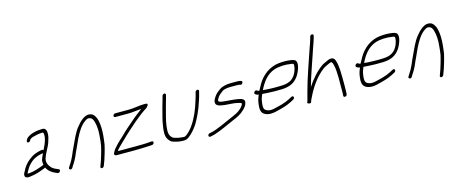

<svg xmlns="http://www.w3.org/2000/svg" viewBox="-47 -1361 4898 2074"><g transform="rotate(-15 2401.5 -324.5)"><path d="M339 -271C335.2 -277 329.9 -279.3 322.8 -278L306.3 -276C281.1 -271.7 260.9 -264 236.8 -255C211.6 -244.4 187.5 -227 167.3 -211C135 -185.4 104.1 -147.4 84.5 -105C76.8 -92 67.6 -77.8 68 -61C67.4 -38 87.7 -27.7 118.1 -31C128.3 -31.7 144.7 -34.3 167.2 -39C213.9 -48.1 255.5 -62.3 294.7 -79L307.3 -85C327.3 -41.9 365.1 -15.6 414 4L422.9 8C427.9 9.3 433.2 8.8 438.8 6.5C456.6 -0.9 459.3 -24.8 445.6 -29L435.6 -33C411.4 -41.9 388.4 -54.1 371.3 -70C351.1 -91.6 324 -129.6 336.1 -176C345.7 -203.8 356.9 -227.8 370.8 -255C379 -271 379 -271 387.2 -287C403.3 -316.8 413.4 -344.9 422.8 -381C436.1 -431.5 436.8 -496 388 -496C323.7 -496 253.7 -480.7 212.4 -448C197.4 -436.1 174.7 -397.6 200.7 -394C215.7 -391.9 225.4 -404.8 230.5 -418L232.1 -420C241.8 -426.7 249.5 -433.9 262.8 -438C297.6 -447.7 336.4 -457 376.8 -457C385.6 -457 385.9 -452.3 388.1 -443C391 -425.4 390.4 -406.2 384.1 -382C372.3 -336.9 357.1 -307.7 339 -271ZM324.1 -241C322.8 -238.3 321.8 -235.7 321.1 -233C311.5 -211.8 304.6 -199.3 297.6 -178C291.6 -159.4 293.9 -133.7 296.9 -118C249.3 -99 183 -74.4 124.3 -70C118.2 -69.3 112.6 -69.7 107.6 -71C108.7 -75 108.7 -75 109.2 -77C112.6 -82.3 115.9 -88.7 119.2 -96C127.4 -109.9 136.3 -127 146.9 -141C172.7 -172.9 204.2 -203.9 243.4 -219C264.2 -227.2 279.7 -233.7 302.1 -237L318.9 -240C320.9 -240 322.6 -240.3 324.1 -241Z M590.8 -7C597.9 -20.8 604.1 -30.9 613.3 -43C628.9 -66.7 639.5 -87.2 652.6 -115C666.4 -144.2 676.4 -173.7 692.2 -203C704 -227.9 721.7 -270.2 734.6 -296C766.8 -360.4 803.2 -423.4 855.5 -460C868.4 -468.1 881 -478.7 898.1 -477.5C935.2 -474.8 947.4 -446 954.3 -417C966.9 -374.1 969.7 -309.3 962.8 -251C959.6 -215.5 958.2 -192.3 951.9 -156C947 -127.8 935.4 -93.1 928 -65C916.7 -21.9 901.1 20.1 886.5 59C876.4 85.3 914.3 86.8 923.5 63C939 23 954.8 -18.4 966.8 -64C970.6 -78.7 975 -94 979.8 -110C990 -143.7 995.7 -177.4 998 -206C1005.7 -267.7 1010.5 -332.1 1003.1 -384C997.9 -420.8 993.5 -447.7 977.9 -473C964.5 -496.9 947.4 -515 909.3 -516.5C879.7 -517.6 858.9 -503.3 838.4 -490C811.8 -470.8 789.5 -446.3 767.8 -419C722.2 -363.7 691.4 -283.9 656.6 -212C637.7 -175.3 626.2 -138 607 -103C593.8 -72.3 572.5 -47.3 557 -19C542.1 4.3 577.9 16.6 590.8 -7Z M1180 -416H1331C1367.7 -416 1401.6 -422.7 1436.4 -425C1450.6 -426 1450.6 -426 1464.9 -427C1467.7 -427.7 1470.8 -428 1474.2 -428C1452.3 -413.2 1434.5 -397.1 1411.8 -381C1366.3 -346.6 1316 -298.8 1272.9 -263C1246.1 -239.8 1229.9 -223.6 1206.4 -200C1178 -172.9 1147.3 -147.3 1122.2 -119C1102.1 -98.4 1080.5 -74.7 1067.8 -45C1056.7 -26.4 1071.4 -14 1086.7 -14H1289.7C1349.6 -14 1413.9 -16.9 1467.2 -20L1485.5 -21C1512 -24.2 1518.5 -60 1492.7 -60L1475.5 -59C1422.8 -53.3 1358.8 -53 1299.9 -53H1111.9C1118.2 -62.5 1122.9 -70.3 1132 -80C1155.4 -104.4 1179.4 -127.3 1204.6 -151C1235.5 -179.6 1261.1 -208 1294.8 -236C1327.9 -264.6 1350 -284.7 1384.5 -315C1415.2 -342.1 1440.1 -357.7 1467.8 -381C1491 -399.3 1505.3 -406.8 1529.8 -423L1541 -435C1555.6 -449.8 1560.8 -469 1536.9 -469C1531.6 -469 1526.3 -469.3 1521.2 -470C1461 -470 1402 -455 1341.2 -455H1190.2C1179.7 -455 1168 -446.6 1165.2 -436C1162.5 -425.4 1169.4 -416 1180 -416Z M1732.3 -505 1721.8 -465C1714.9 -438.3 1708.2 -420.7 1700.5 -391L1669.8 -274C1664.6 -254 1659.8 -230.7 1655.5 -204C1642.9 -136.8 1639.1 -80.3 1662.3 -43C1674.3 -25 1689.5 -4.8 1713.5 2C1738.8 9.8 1765 18 1796.8 20C1829.9 22.4 1854.1 25.1 1882.4 6C1925.5 -24.8 1964 -68.8 1994.7 -117C2034.8 -184.4 2069.6 -260.8 2096.7 -346C2103.7 -368 2113.4 -392.9 2117.5 -414L2127.4 -452C2130.2 -462.6 2123 -471 2112.4 -471C2101.8 -471 2091.2 -462.6 2088.4 -452L2078.2 -413C2076.6 -404.3 2073.8 -394.7 2069.6 -384L2058.2 -348C2044.5 -305 2032.4 -269.4 2014 -229C1977 -147.6 1929.8 -69.1 1865.3 -24C1857.2 -18.7 1849.5 -16 1842.2 -16C1811.2 -19.4 1784.5 -19.9 1760.3 -28C1743.6 -33.2 1726.1 -36 1715.3 -47C1702.5 -60.7 1691.1 -75.4 1687.7 -98C1681 -140.1 1692.8 -213.1 1708.8 -274L1739.5 -391C1747.3 -420.9 1753.9 -438.3 1760.8 -465L1771.3 -505C1774 -515.3 1767 -524 1756.8 -524C1746.7 -524 1735 -515.3 1732.3 -505Z M2596.3 -440C2588 -442.2 2579.3 -446 2569.9 -446C2561.9 -446 2555.3 -446.3 2550.1 -447H2479.1C2432.4 -447 2382.5 -436.6 2352.7 -415C2346.7 -409.7 2340 -404.7 2332.8 -400C2314.8 -387.7 2294 -366.4 2281.9 -347C2272.3 -330.7 2263.3 -319.3 2259.3 -299C2251.5 -246.7 2309.4 -241.5 2361.6 -235C2405.9 -231.2 2463.2 -229.7 2499.6 -220C2514.5 -216.9 2533.2 -212.5 2539.5 -204C2534.6 -185.6 2522.3 -169.5 2507.6 -155C2476.6 -124.4 2437 -106 2388.5 -86C2337.2 -64.3 2298.9 -46.4 2255.1 -27C2216.7 -12.2 2180.3 5.1 2138.6 13L2120.5 17C2094.7 20.1 2092.2 58.1 2117.6 55L2135.6 51C2148.2 49 2161.4 45.7 2175.3 41C2255.8 15 2315.3 -16.7 2396.4 -51C2451.9 -73.5 2496.1 -95.1 2532.6 -132C2553.4 -152.1 2575.3 -178.8 2578.5 -208C2584.1 -242.4 2549.3 -252.4 2517.7 -258.5C2477.1 -266.4 2422.2 -270 2374.8 -274C2351.2 -276.1 2293.1 -279.1 2299.1 -302C2299.7 -306.7 2301 -310.3 2303 -313L2315.5 -334C2329 -356.6 2353.7 -372.1 2372.4 -387C2392.9 -403.3 2436.9 -408 2468.9 -408H2538.9C2546.7 -407.3 2553.3 -407 2558.7 -407C2563.6 -407 2569.9 -404.3 2574.6 -403C2594 -393.6 2618.2 -430.9 2596.3 -440Z M2795.4 -284C2837.8 -371.4 2890.7 -438.7 2973.1 -468C3025.1 -486.5 3101.6 -488.8 3159.5 -479C3185.7 -475.8 3192.4 -474.7 3191.2 -455C3189.7 -430.7 3187.7 -419.7 3176.2 -390C3146.6 -314.7 3093.7 -281 3007.1 -279C2933.8 -275.7 2861.6 -277.5 2795.4 -284ZM2778.5 -246C2792.6 -244 2811.3 -242.7 2834.4 -242C2889.6 -239.2 2938.6 -237.4 2997.9 -240C3085.7 -243.6 3140 -270.1 3183.5 -330C3213.9 -375.4 3250.4 -463.8 3222.5 -498C3209.1 -518.2 3148.4 -522.8 3107.3 -524C3055.4 -524 3010.3 -520.3 2967.7 -504.5C2916.3 -485.5 2873.5 -455.7 2835 -412C2804.6 -377.3 2780.5 -333 2757.5 -288C2754.3 -288.7 2751.4 -289 2748.7 -289C2739.9 -290.3 2737.4 -293 2732.8 -297C2715.8 -312 2686.7 -280.7 2701.4 -265C2710.8 -258 2719.3 -251.8 2735.5 -250H2740.5C2716.9 -195.9 2713.8 -173.8 2709.2 -123C2707.3 -97.7 2710.4 -76.7 2718.7 -60C2737.1 -23.7 2796.1 -5.1 2870 -23C2936.5 -39.5 2994.9 -52.6 3049.2 -81L3085.2 -100C3110 -114.9 3099.9 -146.8 3074.1 -134L3038.1 -115C2986.7 -88.4 2933.1 -75.8 2870 -61C2838.6 -53 2812.7 -52.3 2792.5 -59C2755.4 -70.6 2746.8 -89.2 2749.1 -130C2754.2 -176.7 2755.2 -193 2776.4 -242C2776.6 -242.7 2777.3 -244 2778.5 -246Z M3439 -710 3431.7 -682C3424.6 -655 3411.6 -624.3 3401.6 -594C3352.3 -443.7 3295.6 -296 3253.9 -137L3229 -42L3226 -38C3208.4 -17.7 3265.5 -0.8 3267.2 -29.5C3267.5 -34.5 3268 -37 3268.7 -37C3272.3 -45.7 3277.4 -56.3 3284.1 -69C3329.6 -165.3 3387.9 -250.5 3458.3 -314C3481 -333.2 3496 -347.5 3522.1 -359L3547.2 -371C3560.5 -376.4 3586.7 -393.6 3595.1 -378C3598.5 -373.3 3601.6 -366 3604.3 -356C3617.9 -310.5 3619.1 -258.7 3620.6 -202.5C3621.9 -152 3617.8 -103.4 3619.9 -57C3621 -41.6 3618.7 -26.5 3618.9 -11L3618 0C3617.7 25.1 3658.6 15.4 3658.1 -8L3659 -19C3661.3 -48.1 3659.4 -69.6 3660.9 -99C3660.9 -153.7 3660.7 -225.3 3658.1 -279C3654.9 -312.9 3652.6 -348.3 3643.3 -375C3637.4 -397.3 3630 -416 3607.6 -422C3590.5 -425.9 3571.8 -421.3 3558.7 -415C3536.6 -404 3506.2 -392.8 3485.3 -379C3415.2 -328.5 3355.4 -259.4 3304.4 -181C3306.7 -187 3308.5 -192.7 3309.9 -198C3322.6 -241.9 3338.4 -295.9 3353.6 -338C3379 -409.5 3415.1 -515.8 3439.7 -590.5C3449.9 -621.4 3463.7 -655.3 3470.7 -682L3478 -710C3480.8 -720.6 3473.6 -729 3463 -729C3452.4 -729 3441.8 -720.6 3439 -710Z M3927.4 -284C3969.8 -371.4 4022.7 -438.7 4105.1 -468C4157.1 -486.5 4233.6 -488.8 4291.5 -479C4317.7 -475.8 4324.4 -474.7 4323.2 -455C4321.7 -430.7 4319.7 -419.7 4308.2 -390C4278.6 -314.7 4225.7 -281 4139.1 -279C4065.8 -275.7 3993.6 -277.5 3927.4 -284ZM3910.5 -246C3924.6 -244 3943.3 -242.7 3966.4 -242C4021.6 -239.2 4070.6 -237.4 4129.9 -240C4217.7 -243.6 4272 -270.1 4315.5 -330C4345.9 -375.4 4382.4 -463.8 4354.5 -498C4341.1 -518.2 4280.4 -522.8 4239.3 -524C4187.4 -524 4142.3 -520.3 4099.7 -504.5C4048.3 -485.5 4005.5 -455.7 3967 -412C3936.6 -377.3 3912.5 -333 3889.5 -288C3886.3 -288.7 3883.4 -289 3880.7 -289C3871.9 -290.3 3869.4 -293 3864.8 -297C3847.8 -312 3818.7 -280.7 3833.4 -265C3842.8 -258 3851.3 -251.8 3867.5 -250H3872.5C3848.9 -195.9 3845.8 -173.8 3841.2 -123C3839.3 -97.7 3842.4 -76.7 3850.7 -60C3869.1 -23.7 3928.1 -5.1 4002 -23C4068.5 -39.5 4126.9 -52.6 4181.2 -81L4217.2 -100C4242 -114.9 4231.9 -146.8 4206.1 -134L4170.1 -115C4118.7 -88.4 4065.1 -75.8 4002 -61C3970.6 -53 3944.7 -52.3 3924.5 -59C3887.4 -70.6 3878.8 -89.2 3881.1 -130C3886.2 -176.7 3887.2 -193 3908.4 -242C3908.6 -242.7 3909.3 -244 3910.5 -246Z M4386.8 -7C4393.9 -20.8 4400.1 -30.9 4409.3 -43C4424.9 -66.7 4435.5 -87.2 4448.6 -115C4462.4 -144.2 4472.4 -173.7 4488.2 -203C4500 -227.9 4517.7 -270.2 4530.6 -296C4562.8 -360.4 4599.2 -423.4 4651.5 -460C4664.4 -468.1 4677 -478.7 4694.1 -477.5C4731.2 -474.8 4743.4 -446 4750.3 -417C4762.9 -374.1 4765.7 -309.3 4758.8 -251C4755.6 -215.5 4754.2 -192.3 4747.9 -156C4743 -127.8 4731.4 -93.1 4724 -65C4712.7 -21.9 4697.1 20.1 4682.5 59C4672.4 85.3 4710.3 86.8 4719.5 63C4735 23 4750.8 -18.4 4762.8 -64C4766.6 -78.7 4771 -94 4775.8 -110C4786 -143.7 4791.7 -177.4 4794 -206C4801.7 -267.7 4806.5 -332.1 4799.1 -384C4793.9 -420.8 4789.5 -447.7 4773.9 -473C4760.5 -496.9 4743.4 -515 4705.3 -516.5C4675.7 -517.6 4654.9 -503.3 4634.4 -490C4607.8 -470.8 4585.5 -446.3 4563.8 -419C4518.2 -363.7 4487.4 -283.9 4452.6 -212C4433.7 -175.3 4422.2 -138 4403 -103C4389.8 -72.3 4368.5 -47.3 4353 -19C4338.1 4.3 4373.9 16.6 4386.8 -7Z"/></g></svg>

Font: Just Breathe
Style: Obl5
Weight: 400
Foundry: Cannot Into Space Fonts
Version: Version 0.72